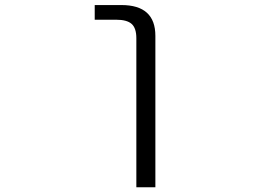

<svg xmlns="http://www.w3.org/2000/svg" viewBox="-20 -540 1040 779"><path d="M364.3 -460V-519.5H472.7Q610.4 -519.5 610.4 -394.5V219.7H533.2V-384.8Q533.2 -425.8 514.2 -442.9Q495.1 -460 451.2 -460Z"/></svg>

Font: Gen Shin Gothic Monospace Normal
Style: Regular
Weight: 350
Designer: [Source Han Sans]
Ryoko NISHIZUKA  (kana & ideographs); Paul D. Hunt (Latin, Greek & Cyrillic); Wenlong ZHANG  (bopomofo
Version: Version 1.002.20150607